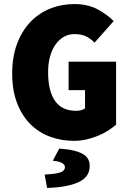

<svg xmlns="http://www.w3.org/2000/svg" viewBox="-20 -682 640 946"><path d="M345 12Q282 12 226.5 -8.5Q171 -29 129.5 -70.5Q88 -112 64 -174.5Q40 -237 40 -320Q40 -402 64 -466Q88 -530 129.5 -573.5Q171 -617 227 -639.5Q283 -662 346 -662Q412 -662 460 -636.5Q508 -611 540 -578L446 -472Q426 -492 403.5 -503Q381 -514 346 -514Q319 -514 295.5 -501Q272 -488 254.5 -464Q237 -440 227 -405Q217 -370 217 -326Q217 -234 251 -185Q285 -136 355 -136Q367 -136 379 -139Q391 -142 399 -148V-238H318V-378H552V-68Q535 -53 512.5 -38.5Q490 -24 463 -13Q436 -2 406 5Q376 12 345 12ZM212 244 200 178Q257 175 278.5 167Q300 159 300 142Q300 130 286.5 121.5Q273 113 240 110L272 50Q315 53 343.5 60Q372 67 389.5 77.5Q407 88 414.5 102.5Q422 117 422 136Q422 190 367 215.5Q312 241 212 244Z"/></svg>

Font: Source Code Pro Black
Style: Regular
Weight: 900
Monospace: yes
Designer: Paul D. Hunt, Teo Tuominen
Foundry: Adobe Systems Incorporated
Version: Version 2.030;PS 1.000;hotconv 16.6.51;makeotf.lib2.5.65220